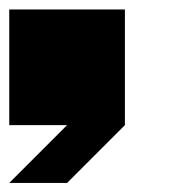

<svg xmlns="http://www.w3.org/2000/svg" viewBox="-20 -69 390 415"><path d="M0 201.4H125L0 326.4H125L250 201.4V-48.6H0Z"/></svg>

Font: Kubos
Style: Regular
Weight: 400
Version: Version 001.000